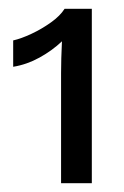

<svg xmlns="http://www.w3.org/2000/svg" viewBox="-20 -724 282 437"><path d="M127 -704H189V-307H119V-558Q119 -572 119.5 -591.5Q120 -611 121 -630Q99 -609 70 -593Q41 -577 10 -572V-632Q28 -636 51.5 -647Q75 -658 96 -673Q117 -688 127 -704Z"/></svg>

Font: Prodigy Sans
Style: Regular
Weight: 400
Designer: Wei Huang
Foundry: Wei Huang
Version: Version 1.003; ttfautohint (v1.8.3)